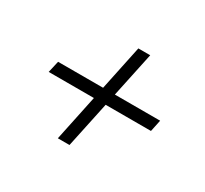

<svg xmlns="http://www.w3.org/2000/svg" viewBox="-109 -713 868 813"><g transform="rotate(30 325.0 -307.0)"><path d="M77 -281 90 -338H589L577 -281ZM251 -57 356 -557H414L308 -57Z"/></g></svg>

Font: Azeret Mono Thin ExtraLight
Style: Italic
Weight: 250
Italic angle: -12°
Version: Version 1.002